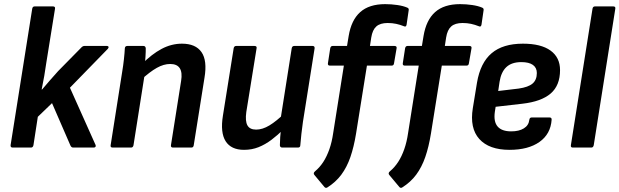

<svg xmlns="http://www.w3.org/2000/svg" viewBox="-20 -714 2997 929"><path d="M41.4 0Q29.9 0 31.3 -11.8L135.9 -671.9Q137.9 -683 147.7 -683H236Q248.2 -683 246.2 -671.9L204.1 -410.6Q199.8 -378.8 194.1 -346.4Q188.3 -313.9 181.6 -281.1H183.7Q202.6 -303.3 222.4 -326.2Q242.3 -349.2 261.2 -369.9L372.3 -482.8Q380.1 -491.7 388.5 -491.7H497.7Q503.4 -491.7 505 -487.4Q506.5 -483.1 501.8 -477.8L318.4 -289.6L442.3 -12.8Q444.7 -7.4 442 -3.7Q439.3 0 433.6 0H334.3Q325.2 0 320.8 -9.9L231.7 -215L163 -148.8L141.9 -11.8Q139.5 0 130.1 0Z M817.3 0Q805.7 0 807.1 -11.1L856.3 -322.4Q869.8 -404.4 803.4 -404.4Q772.1 -404.4 738.7 -385.6Q705.2 -366.9 660.8 -326.3L666.2 -403.4Q714.3 -452.1 761.9 -477.4Q809.5 -502.7 860.5 -502.7Q926.5 -502.7 955 -461.8Q983.4 -420.9 969.4 -337.9L917.4 -11.1Q915.7 0 906 0ZM525.4 0Q513.3 0 515.3 -11.1L571.3 -367.1Q576.3 -396.5 579.6 -427.4Q583 -458.4 584 -479.9Q584.7 -491.7 596.4 -491.7H673.4Q684.2 -491.7 685.2 -480.5Q685.5 -465.1 683.9 -439.5Q682.3 -413.9 679.6 -393.9L681.1 -361.2L625.9 -11.1Q623.5 0 614.1 0Z M1160.8 11Q1098.3 11 1071.8 -30.6Q1045.3 -72.3 1058.6 -154.4L1110.6 -480.5Q1112.6 -491.7 1123.1 -491.7H1210.8Q1223.9 -491.7 1221.5 -480.5L1171.7 -171.7Q1165.8 -128 1177.1 -107.5Q1188.5 -86.9 1219.4 -86.9Q1250.1 -86.9 1283.7 -107.2Q1317.3 -127.5 1358.4 -167.4L1352.6 -89Q1323.6 -60.2 1293.5 -37.5Q1263.4 -14.9 1231 -1.9Q1198.6 11 1160.8 11ZM1346 0Q1334.9 0 1334.2 -11.1Q1334.5 -29.7 1335.8 -50.6Q1337.1 -71.6 1339.8 -92.2L1337.3 -136.2L1391.5 -480.5Q1393.5 -491.7 1404 -491.7H1492.4Q1503.5 -491.7 1502.2 -479.9L1445.8 -124.6Q1441.5 -94.8 1438.3 -66Q1435.1 -37.1 1433.1 -11.1Q1432.7 0 1421.7 0Z M1770.1 -491.7H1888.2Q1901 -491.7 1899 -480.5L1886.5 -407.6Q1885.1 -396.5 1875 -396.5H1755.4L1702.8 -67.6Q1692.3 -3.1 1675.4 45.9Q1658.4 94.9 1631.5 131.2Q1604.5 167.5 1563.4 193.3Q1555.9 197.6 1549.9 190.9L1501.2 132.5Q1494.1 123.7 1503.9 115.3Q1527.6 95.4 1544.6 69Q1561.6 42.6 1573.7 8Q1585.9 -26.7 1592.1 -70.1L1643.8 -396.5H1576.3Q1565.2 -396.5 1566.6 -407.6L1577.8 -480.5Q1580.1 -491.7 1589.6 -491.7H1659.1L1667 -539.6Q1679.7 -616.9 1722.9 -655.4Q1766.1 -694 1843.7 -694Q1873.4 -694 1902.4 -689.7Q1931.5 -685.4 1950.5 -677.1Q1959.2 -673.8 1957.5 -664.7L1947.3 -594.7Q1945 -582 1934.9 -586.9Q1915.9 -594.5 1896.9 -598.6Q1877.9 -602.7 1855.7 -602.7Q1819.8 -602.7 1801 -586.2Q1782.2 -569.6 1776.3 -532.5ZM2132.4 -491.7H2250.6Q2263.4 -491.7 2261.4 -480.5L2248.8 -407.6Q2247.4 -396.5 2237.4 -396.5H2117.7L2065.1 -67.6Q2054.7 -3.1 2037.7 45.9Q2020.7 94.9 1993.8 131.2Q1966.9 167.5 1925.7 193.3Q1918.3 197.6 1912.3 190.9L1863.5 132.5Q1856.5 123.7 1866.3 115.3Q1889.9 95.4 1906.9 69Q1923.9 42.6 1936 8Q1948.2 -26.7 1954.5 -70.1L2006.1 -396.5H1938.7Q1927.5 -396.5 1928.9 -407.6L1940.1 -480.5Q1942.5 -491.7 1951.9 -491.7H2021.4L2029.3 -539.6Q2042 -616.9 2085.2 -655.4Q2128.4 -694 2206.1 -694Q2235.7 -694 2264.8 -689.7Q2293.8 -685.4 2312.8 -677.1Q2321.5 -673.8 2319.9 -664.7L2309.7 -594.7Q2307.3 -582 2297.2 -586.9Q2278.2 -594.5 2259.2 -598.6Q2240.2 -602.7 2218.1 -602.7Q2182.1 -602.7 2163.3 -586.2Q2144.5 -569.6 2138.6 -532.5Z M2445.3 11Q2346.4 11 2299.2 -41.4Q2252 -93.8 2267.8 -190.9L2288 -314.4Q2304.3 -410.4 2358.8 -456.5Q2413.2 -502.7 2510.3 -502.7Q2597.8 -502.7 2643.8 -469.3Q2689.8 -435.9 2689.8 -374.8Q2689.8 -300.6 2644.4 -261.5Q2599 -222.5 2507.3 -212.1L2378.2 -197.3L2374.3 -172.7Q2367.6 -125.2 2387.8 -101.8Q2408 -78.4 2453.4 -78.4Q2491.4 -78.4 2514.7 -92.9Q2538.1 -107.3 2541.1 -133.9Q2542.4 -145.7 2552.8 -145.7H2638.7Q2649.8 -145.7 2649.1 -134.6Q2644.3 -65.4 2590.2 -27.2Q2536.2 11 2445.3 11ZM2390.6 -273.7 2489.9 -285.5Q2536 -292.1 2556.8 -309.7Q2577.5 -327.4 2577.5 -360.6Q2577.5 -386.3 2558.5 -399.9Q2539.5 -413.5 2502.6 -413.5Q2456.2 -413.5 2430.5 -389.8Q2404.8 -366.1 2397.2 -318.4Z M2751.4 0Q2740.3 0 2742.3 -11.8L2846.9 -671.9Q2848.9 -683 2858.7 -683H2947Q2959.2 -683 2957.2 -671.9L2852.9 -11.8Q2850.5 0 2841.1 0Z"/></svg>

Font: Sofia Sans Semi Condensed
Style: Italic
Weight: 400
Italic angle: -9°
Designer: Botio Nikoltchev, Ani Petrova
Foundry: lettersoup
Version: Version 4.101